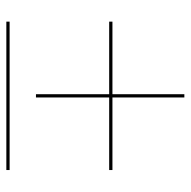

<svg xmlns="http://www.w3.org/2000/svg" viewBox="-18 -568 587 590"><g transform="rotate(90 275.0 -273.5)"><path d="M47 -10H503V0H47ZM503 -316H280V-91H270V-316H47V-326H270V-547H280V-326H503Z"/></g></svg>

Font: Ysabeau Hairline
Style: Regular
Weight: 100
Designer: Christian Thalmann (Catharsis Fonts)
Version: Version 0.003